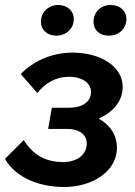

<svg xmlns="http://www.w3.org/2000/svg" viewBox="-23 -739 543 770"><path d="M235 11C346 11 446 -51 446 -146C446 -196 420 -237 373 -263C431 -290 469 -333 469 -391C469 -474 378 -528 268 -528C183 -528 110 -493 60 -442L127 -366C157 -405 201 -431 252 -431C311 -431 342 -404 342 -370C342 -328 303 -307 255 -307H185L170 -222H245C300 -222 325 -196 325 -163C325 -120 287 -89 230 -89C162 -89 111 -116 72 -177L-3 -102C41 -25 136 11 235 11ZM203 -596C240 -596 273 -622 273 -663C273 -695 247 -719 211 -719C172 -719 141 -691 141 -651C141 -620 166 -596 203 -596ZM413 -596C452 -596 484 -622 484 -663C484 -695 459 -719 420 -719C382 -719 352 -691 352 -651C352 -619 376 -596 413 -596Z"/></svg>

Font: Fixel Display 20240404 SemiBold
Style: Italic
Weight: 600
Italic angle: -10°
Designer: AlfaBravo + MacPaw
Foundry: Kyrylo Tkachov, Marchela Mozhyna, Serhii Makarenko, Maria Weinstein, Zakhar Kryvoshyya
Version: Version 1.211;Glyphs 3.2 (3225)